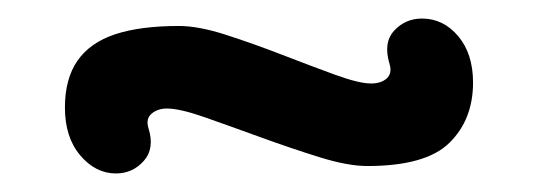

<svg xmlns="http://www.w3.org/2000/svg" viewBox="-20 -409 580 207"><path d="M376 -230Q355 -230 324.5 -239.5Q294 -249 261 -261Q228 -273 201 -282.5Q174 -292 160 -292Q150 -292 143.5 -286.5Q137 -281 140 -271Q147 -249 135 -235.5Q123 -222 105 -222Q83 -222 66.5 -241.5Q50 -261 50 -293Q50 -324 63.5 -343.5Q77 -363 104 -372Q131 -381 173 -381Q194 -381 223.5 -371.5Q253 -362 284 -350Q315 -338 341 -328.5Q367 -319 380 -319Q391 -319 397 -324.5Q403 -330 400 -340Q393 -363 405 -376Q417 -389 435 -389Q458 -389 474 -370Q490 -351 490 -320Q490 -280 464.5 -255Q439 -230 376 -230Z"/></svg>

Font: Quicksand Variable Light
Style: Regular
Weight: 300
Designer: Andrew Paglinawan
Foundry: Andrew Paglinawan
Version: Version 3.004